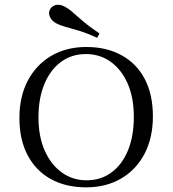

<svg xmlns="http://www.w3.org/2000/svg" viewBox="-20 -781 730 812"><path d="M344.4 11.3Q258.1 11.3 194.8 -23.8Q131.5 -58.9 96.8 -124.6Q62.1 -190.3 62.1 -282.3Q62.1 -372.6 97.6 -439.9Q133.1 -507.3 196.8 -544.8Q260.5 -582.3 345.2 -582.3Q430.6 -582.3 494.4 -547.2Q558.1 -512.1 592.3 -446.8Q626.6 -381.5 626.6 -288.7Q626.6 -198.4 591.5 -131Q556.5 -63.7 492.7 -26.2Q429 11.3 344.4 11.3ZM346 -18.5Q407.3 -18.5 452.4 -52.4Q497.6 -86.3 521.8 -146.4Q546 -206.5 546 -286.3Q546 -368.5 519.8 -427.8Q493.5 -487.1 448 -519.8Q402.4 -552.4 343.5 -552.4Q282.3 -552.4 237.1 -518.5Q191.9 -484.7 167.3 -424.6Q142.7 -364.5 142.7 -284.7Q142.7 -203.2 169.4 -143.5Q196 -83.9 241.9 -51.2Q287.9 -18.5 346 -18.5ZM391.1 -621Q345.2 -641.9 312.1 -651.6Q279 -661.3 256 -667.7Q233.1 -674.2 216.1 -683.1Q196.8 -695.2 190.3 -711.7Q183.9 -728.2 191.9 -741.9Q200 -756.5 216.9 -760.1Q233.9 -763.7 254.8 -752.4Q268.5 -745.2 281.5 -734.3Q294.4 -723.4 310.1 -709.3Q325.8 -695.2 347.6 -677.8Q369.4 -660.5 400.8 -639.5Z"/></svg>

Font: Playfair 12pt Light
Style: Regular
Weight: 300
Designer: Claus Eggers Sørensen
Foundry: Claus Eggers Sørensen
Version: Version 2.000;gftools[0.9.28]